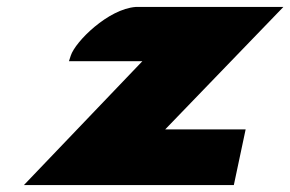

<svg xmlns="http://www.w3.org/2000/svg" viewBox="-20 -533 836 553"><path d="M371 -513C291.7 -507.2 197 -413.5 183.8 -372.7L178.6 -356.8H390.1L48.9 0H653.5L687.5 -160.3H455.8L796.2 -513H371.6Z"/></svg>

Font: Hussar Nova
Style: 96
Weight: 700
Foundry: Cannot Into Space Fonts
Version: Version 0.99